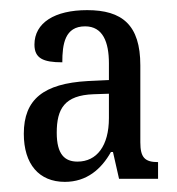

<svg xmlns="http://www.w3.org/2000/svg" viewBox="-20 -739 350 379"><path d="M108 -380C151 -380 180 -405 199 -439H203L215 -386H292V-419C266 -419 257 -428 257 -458V-610C257 -690 221 -719 152 -719C88 -719 48 -694 48 -651C48 -624 65 -616 103 -616C103 -652 108 -687 148 -687C183 -687 195 -656 195 -614V-581L153 -579C66 -574 27 -543 27 -475C27 -415 57 -380 108 -380ZM133 -420C108 -420 92 -434 92 -477C92 -524 107 -551 165 -553L195 -554V-506C195 -451 171 -420 133 -420Z"/></svg>

Font: Noto Serif Devanagari ExtraCondensed
Style: Regular
Weight: 400
Width: 2
Designer: Universal Thirst, Indian Type Foundry and the Monotype Design Team
Foundry: Monotype Imaging Inc.
Version: Version 2.004